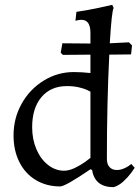

<svg xmlns="http://www.w3.org/2000/svg" viewBox="-20 -762 577 794"><path d="M450 12Q372 12 361 -59L354 -62Q250 9 229 9Q172 9 128 -17.5Q84 -44 60 -92Q36 -140 36 -202Q36 -273 69.5 -333Q103 -393 160.5 -428.5Q218 -464 285 -464Q317 -464 354 -460V-536L240 -535L231 -544L238 -583L354 -582V-626Q354 -680 317 -680Q310 -680 302 -678.5Q294 -677 292 -676L296 -713Q339 -719 385 -729Q431 -739 444 -742L450 -729Q442 -717 434 -583L513 -587L526 -574L522 -537L432 -536Q422 -339 422 -105Q422 -83 433 -71Q444 -59 463 -59Q477 -59 490.5 -64.5Q504 -70 512.5 -76Q521 -82 523 -84L537 -68Q534 -63 522 -46.5Q510 -30 490.5 -12Q471 6 450 12ZM257 -406Q190 -406 151.5 -360.5Q113 -315 113 -236Q113 -186 130.5 -145Q148 -104 178.5 -80Q209 -56 245 -56Q266 -56 290.5 -68Q315 -80 332 -92.5Q349 -105 354 -109V-383Q351 -385 339 -390.5Q327 -396 305.5 -401Q284 -406 257 -406Z"/></svg>

Font: Sahitya
Style: Regular
Weight: 400
Designer: Juan Pablo del Peral
Foundry: Juan Pablo del Peral (http://www.huertatipografica.com)
Version: Version 1.001;PS 001.000;hotconv 1.0.70;makeotf.lib2.5.58329